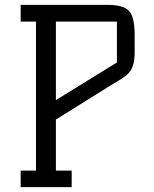

<svg xmlns="http://www.w3.org/2000/svg" viewBox="-20 -770 634 790"><path d="M422 -750Q488 -750 511 -725Q534 -700 534 -626V-553Q534 -496 510 -470Q498 -457 478.5 -445Q459 -433 431 -416L210 -278V-68H275V0H65V-68H128V-681H65V-750ZM461 -681H210V-358L461 -513Z"/></svg>

Font: Kelly Slab
Style: Regular
Weight: 400
Designer: Denis Masharov
Foundry: Denis Masharov
Version: Version 1.001